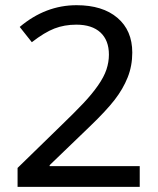

<svg xmlns="http://www.w3.org/2000/svg" viewBox="-20 -815 612 742"><path d="M520 -92.8H47.9V-166L212.9 -326.7Q268.6 -380.4 302 -415.8Q335.4 -451.2 358.6 -484.4Q381.8 -517.6 391.4 -546.4Q400.9 -575.2 400.9 -604Q400.9 -659.2 368.2 -689.5Q335.4 -719.7 274.9 -719.7Q229 -719.7 190.4 -704.8Q151.9 -689.9 103 -651.9L56.2 -710.9Q155.8 -794.9 275.9 -794.9Q376.5 -794.9 433.8 -746.1Q491.2 -697.3 491.2 -611.8Q491.2 -560.5 473.4 -515.9Q455.6 -471.2 422.9 -429Q390.1 -386.7 327.1 -326.2L171.9 -176.8V-172.9H520Z"/></svg>

Font: Noto Sans Kannada UI
Style: Regular
Weight: 400
Designer: Monotype Design Team
Foundry: Monotype Imaging Inc.
Version: Version 1.04